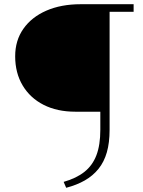

<svg xmlns="http://www.w3.org/2000/svg" viewBox="-20 -678 678 911"><path d="M294 213 282 185Q342 168 380.5 137.5Q419 107 437.5 58.5Q456 10 456 -62V-148H337Q251 -148 187 -180.5Q123 -213 87.5 -272.5Q52 -332 52 -411Q52 -486 91 -541.5Q130 -597 200 -627.5Q270 -658 363 -658H614V-622H500V-62Q500 -1 487 44.5Q474 90 447.5 123Q421 156 382.5 178Q344 200 294 213Z"/></svg>

Font: Ysabeau Infant ExtraLight
Style: Regular
Weight: 250
Designer: Christian Thalmann (Catharsis Fonts)
Version: Version 2.001;gftools[0.9.30]; featfreeze: ss01,ss02,lnum